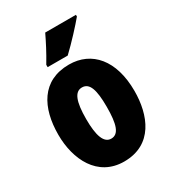

<svg xmlns="http://www.w3.org/2000/svg" viewBox="-187 -870 890 985"><g transform="rotate(-30 258.0 -378.0)"><path d="M418 -756V-766H236C215 -722 190 -673 158 -620V-606H277C327 -653 390 -722 418 -756ZM483 -278C483 -460 393 -563 259 -563C97 -563 32 -437 32 -278C32 -132 100 10 257 10C427 10 483 -136 483 -278ZM196 -276C196 -380 215 -428 258 -428C303 -428 319 -379 319 -278C319 -176 303 -125 258 -125C215 -125 196 -177 196 -276Z"/></g></svg>

Font: Noto Sans Devanagari ExtraCondensed Black
Style: Regular
Weight: 900
Width: 2
Designer: Jelle Bosma - Monotype Design Team
Foundry: Monotype Imaging Inc.
Version: Version 2.004